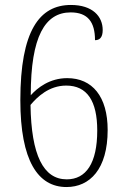

<svg xmlns="http://www.w3.org/2000/svg" viewBox="-20 -744 508 774"><path d="M248 10C342 10 414 -62 414 -220C414 -355 352 -429 251 -429C180 -429 131 -390 104 -360C104 -598 162 -694 265 -694C334 -694 363 -655 363 -582C381 -582 394 -592 394 -623C394 -678 353 -724 266 -724C139 -724 62 -620 62 -340C62 -96 133 10 248 10ZM249 -21C155 -21 106 -118 103 -321C130 -353 177 -399 247 -399C331 -399 372 -337 372 -218C372 -86 327 -21 249 -21Z"/></svg>

Font: Noto Serif Georgian Condensed ExtraLight
Style: Regular
Weight: 200
Width: 3
Designer: Monotype Design Team, Akaki Razmadze
Foundry: Google LLC
Version: Version 2.003